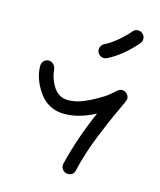

<svg xmlns="http://www.w3.org/2000/svg" viewBox="-102 -734 674 808"><g transform="rotate(15 235.0 -330.0)"><path d="M290 -510Q278 -510 269 -518.5Q260 -527 260 -540Q260 -558 277 -567Q302 -579 331 -603.5Q360 -628 377 -649Q386 -660 400 -660Q413 -660 421.5 -651Q430 -642 430 -630Q430 -619 423 -611Q367 -545 303 -513Q297 -510 290 -510ZM270 0Q257 0 248.5 -9Q240 -18 240 -30Q240 -35 241 -37Q269 -153 323 -277Q254 -240 190 -240Q120 -240 80 -296Q40 -352 40 -410Q40 -422 48.5 -431Q57 -440 70 -440Q81 -440 89.5 -432Q98 -424 100 -413Q105 -366 128 -333Q151 -300 190 -300Q231 -300 279.5 -324.5Q328 -349 349 -365.5Q370 -382 379 -391Q390 -400 400 -400Q412 -400 421 -391Q430 -382 430 -370Q430 -362 406.5 -313.5Q383 -265 350 -183Q317 -101 299 -23Q294 0 270 0Z"/></g></svg>

Font: Pecita
Style: Book
Weight: 400
Width: 7
Version: Version 4.3